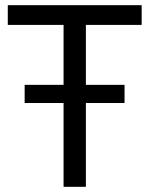

<svg xmlns="http://www.w3.org/2000/svg" viewBox="-20 -720 576 740"><path d="M75 -323V-393H225V-624H10V-700H526V-624H311V-393H460V-323H311V0H225V-323Z"/></svg>

Font: Georama
Style: Regular
Weight: 400
Designer: Jean-Baptiste Levee
Foundry: Production Type
Version: Version 1.000